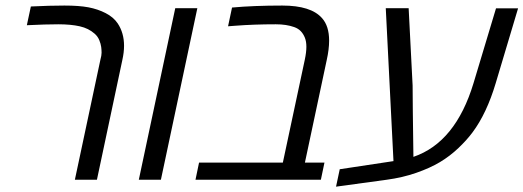

<svg xmlns="http://www.w3.org/2000/svg" viewBox="-20 -660 1922 705"><path d="M93.3 -636.2Q162.6 -639.6 216.6 -639.6Q270.5 -639.6 304.9 -633.1Q339.4 -626.5 367.9 -611.8Q396.5 -597.2 412.1 -574.2Q435.5 -539.1 435.5 -491.7Q435.5 -467.8 429.2 -439.5L335.9 0H254.9L348.6 -440.4Q353 -456.5 353 -466.3Q353 -476.1 351.6 -487.5Q350.1 -499 344.5 -512.7Q338.9 -526.4 327.4 -536.4Q315.9 -546.4 302.7 -553Q289.6 -559.6 272.5 -563.5Q239.7 -570.8 194.1 -570.8Q148.4 -570.8 78.6 -567.4Z M570.8 0H489.7L623.5 -629.9H704.6Z M832 -632.3Q911.6 -639.6 1016.6 -639.6Q1121.6 -639.6 1162.1 -593.8Q1188.5 -564.9 1188.5 -510.7Q1188.5 -479 1179.7 -439.5L1099.6 -63H1171.4L1158.2 0H697.8L710.9 -63H1018.6L1099.1 -440.4Q1105 -468.3 1105 -488Q1105 -507.8 1099.4 -521.7Q1093.8 -535.6 1084.5 -545.4Q1075.2 -555.2 1060.5 -560.5Q1031.7 -570.8 992.7 -570.8Q912.6 -570.8 842.8 -565.4L817.4 -563.5Z M1480.5 -629.9 1495.1 -345.7Q1495.1 -287.6 1498 -84Q1652.8 -136.7 1718.8 -355L1801.3 -629.4H1882.3L1800.3 -355Q1767.1 -243.7 1715.3 -174.3Q1694.8 -146.5 1663.6 -116.7Q1632.3 -86.9 1595.7 -64.9Q1559.1 -43 1508.5 -25.4Q1458 -7.8 1399.9 0L1213.9 25.4L1227.5 -38.6L1424.8 -68.4L1396.5 -629.9Z"/></svg>

Font: Open Sans Hebrew
Style: Italic
Weight: 400
Italic angle: -12°
Foundry: Ascender Corporation, Yanek Iontef
Version: Version 2.001;PS 002.001;hotconv 1.0.70;makeotf.lib2.5.58329